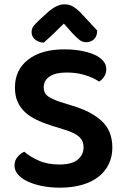

<svg xmlns="http://www.w3.org/2000/svg" viewBox="-20 -851 577 887"><path d="M254 -91Q312 -91 339 -113.5Q366 -136 366 -170Q366 -201 345 -219.5Q324 -238 281 -251L217 -271Q179 -283 148 -298Q117 -313 95 -333.5Q73 -354 61 -381.5Q49 -409 49 -447Q49 -528 110 -575.5Q171 -623 277 -623Q319 -623 354.5 -616.5Q390 -610 416 -598.5Q442 -587 456.5 -570Q471 -553 471 -532Q471 -512 461.5 -497.5Q452 -483 438 -474Q414 -491 374.5 -503.5Q335 -516 288 -516Q236 -516 209 -497.5Q182 -479 182 -447Q182 -421 200.5 -407Q219 -393 259 -380L316 -362Q403 -336 451 -291Q499 -246 499 -169Q499 -128 483 -94Q467 -60 436.5 -35.5Q406 -11 360.5 2.5Q315 16 257 16Q211 16 172.5 8Q134 0 106 -13.5Q78 -27 62.5 -45.5Q47 -64 47 -86Q47 -109 60.5 -125.5Q74 -142 92 -150Q117 -128 158 -109.5Q199 -91 254 -91ZM275 -742Q255 -722 231 -699Q207 -676 182 -654Q158 -655 142 -668.5Q126 -682 126 -702Q126 -719 135 -730.5Q144 -742 162 -759L206 -799Q245 -831 277 -831Q298 -831 314 -822.5Q330 -814 348 -797L429 -710Q429 -684 414.5 -670Q400 -656 377 -656Q361 -656 348 -666Q335 -676 315 -697Z"/></svg>

Font: Baloo Bhaina 2 SemiBold
Style: Regular
Weight: 600
Designer: Yesha Goshar, Manish Minz, Shuchita Grover and Ek Type
Foundry: Ek Type
Version: Version 1.640;hotconv 1.0.111;makeotfexe 2.5.65597; ttfautoh